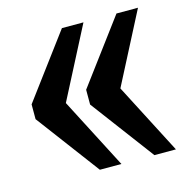

<svg xmlns="http://www.w3.org/2000/svg" viewBox="-79 -556 607 631"><g transform="rotate(-15 224.5 -241.0)"><path d="M185.5 0 24.4 -215.3V-265.6L185.5 -481.9H258.8L134.3 -240.7L258.8 0ZM371.1 0 210 -215.3V-265.6L371.1 -481.9H444.3L319.8 -240.7L444.3 0Z"/></g></svg>

Font: Charis
Style: Bold
Weight: 700
Designer: Walt Agee, Miriam Martin, Annie Olsen, Victor Gaultney, Lorna Priest, Alan Ward, Bob Hallissy, Martin Hosken, Sharon Cor
Foundry: SIL Global
Version: Version 7.000